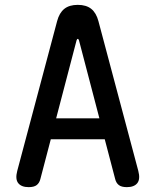

<svg xmlns="http://www.w3.org/2000/svg" viewBox="-20 -760 640 790"><path d="M211 -273H389L305 -594Q303 -600 300 -600Q297 -600 295 -594ZM454 -23 411 -187H189L146 -23Q142 -7 131 1.5Q120 10 98 10Q68 10 55 -6.5Q42 -23 51 -57L215 -673Q224 -707 244.5 -723.5Q265 -740 300 -740Q335 -740 355.5 -723.5Q376 -707 385 -673L549 -57Q558 -23 545 -6.5Q532 10 502 10Q480 10 469 1.5Q458 -7 454 -23Z"/></svg>

Font: Maple Mono NL Medium
Style: Regular
Weight: 500
Monospace: yes
Designer: subframe7536
Version: Version 7.000